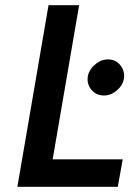

<svg xmlns="http://www.w3.org/2000/svg" viewBox="-20 -720 507 740"><path d="M378 -352Q407 -351 431 -372Q455 -393 458 -420Q461 -447 444 -468.5Q427 -490 398 -491Q370 -492 345.5 -470.5Q321 -449 318 -422Q315 -395 332.5 -374Q350 -353 378 -352ZM167 -700 47 0H434L453 -106H183L285 -700Z"/></svg>

Font: Jost* 500 Medium Italic
Style: Italic
Weight: 500
Italic angle: -10°
Version: Version 3.200; ttfautohint (v0.97) -l 8 -r 50 -G 200 -x 14 -